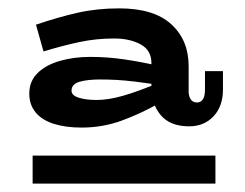

<svg xmlns="http://www.w3.org/2000/svg" viewBox="-20 -718 586 459"><path d="M432 -416Q387 -416 364.5 -442.5Q342 -469 342 -508V-567Q342 -598 316 -612Q290 -626 253 -626Q210 -626 170 -617.5Q130 -609 84 -595L66 -659Q119 -677 165.5 -687.5Q212 -698 265 -698Q348 -698 389.5 -660Q431 -622 431 -560V-499Q431 -488 436 -480.5Q441 -473 451 -473Q460 -473 465 -480.5Q470 -488 470 -504V-548H513V-504Q513 -464 490.5 -440Q468 -416 432 -416ZM175 -413Q137 -413 108.5 -422Q80 -431 65 -449.5Q50 -468 50 -494Q50 -524 70 -543.5Q90 -563 123.5 -572.5Q157 -582 195 -582Q237 -582 277.5 -576Q318 -570 362 -560V-515Q327 -520 302 -523Q277 -526 257.5 -527Q238 -528 219 -528Q189 -528 170 -522.5Q151 -517 151 -501Q151 -490 168 -484.5Q185 -479 211 -479Q239 -479 274 -489Q309 -499 362 -521L360 -471Q316 -446 270.5 -429.5Q225 -413 175 -413ZM58 -346H495V-279H58Z"/></svg>

Font: BioRhyme SemiExpanded ExtraBold
Style: Regular
Weight: 800
Width: 6
Designer: Aoife Mooney
Foundry: Aoife Mooney Type
Version: Version 1.600;gftools[0.9.33]